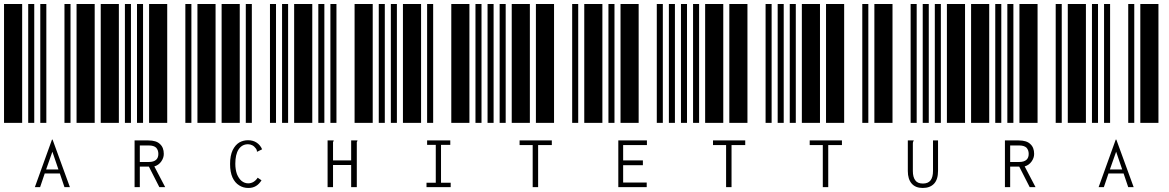

<svg xmlns="http://www.w3.org/2000/svg" viewBox="-20 -610 5800 953"><path d="M0 0V-590H90V0ZM120 0V-590H150V0ZM180 0V-590H210V0ZM300 0V-590H330V0ZM360 0V-590H450V0ZM277 251H202L179 319H153L238 83H241L327 319H300ZM270 231 240 143 209 231Z M480 0V-590H570V0ZM600 0V-590H630V0ZM660 0V-590H690V0ZM720 0V-590H810V0ZM900 0V-590H930V0ZM648 87H716Q756 87 774 105Q793 122 793 154Q793 174 780 192Q767 210 746 216L800 319H771L719 217H674V319H648ZM719 194Q743 194 755 183Q766 173 766 154Q766 135 755 123Q743 112 719 112H674V194Z M960 0V-590H1050V0ZM1080 0V-590H1170V0ZM1200 0V-590H1230V0ZM1320 0V-590H1350V0ZM1380 0V-590H1410V0ZM1213 323Q1187 323 1167 310Q1146 297 1134 271Q1122 244 1122 204Q1122 162 1135 135Q1148 109 1168 97Q1188 86 1211 86Q1236 86 1254 98Q1272 110 1281 131L1259 142L1256 143L1255 141V138Q1255 134 1250 127Q1242 116 1232 111Q1222 106 1211 106Q1181 106 1164 132Q1148 157 1148 203Q1148 231 1156 254Q1165 276 1179 288Q1194 300 1212 300Q1226 300 1238 293Q1251 285 1259 272L1278 285Q1266 304 1251 313Q1235 323 1213 323Z M1440 0V-590H1530V0ZM1560 0V-590H1590V0ZM1620 0V-590H1650V0ZM1740 0V-590H1830V0ZM1860 0V-590H1890V0ZM1606 87H1636V90Q1634 92 1633 95Q1633 97 1633 104V186H1723V87H1754V90Q1752 92 1751 95Q1751 97 1751 104V319H1723V209H1633V319H1606Z M1920 0V-590H1950V0ZM1980 0V-590H2070V0ZM2100 0V-590H2130V0ZM2220 0V-590H2310V0ZM2340 0V-590H2370V0ZM2097 297H2143V109H2100V87H2215V109H2169V297H2217V319H2097Z M2400 0V-590H2430V0ZM2460 0V-590H2490V0ZM2520 0V-590H2610V0ZM2640 0V-590H2730V0ZM2820 0V-590H2850V0ZM2624 110H2559V87H2719V110H2651V319H2624Z M2880 0V-590H2970V0ZM3000 0V-590H3030V0ZM3060 0V-590H3150V0ZM3240 0V-590H3270V0ZM3300 0V-590H3330V0ZM3049 87H3191V110H3073V186H3171V210H3073V296H3190V319H3049Z M3360 0V-590H3390V0ZM3420 0V-590H3450V0ZM3480 0V-590H3570V0ZM3600 0V-590H3690V0ZM3780 0V-590H3810V0ZM3584 110H3519V87H3679V110H3611V319H3584Z M3840 0V-590H3870V0ZM3900 0V-590H3930V0ZM3960 0V-590H4050V0ZM4080 0V-590H4170V0ZM4260 0V-590H4290V0ZM4064 110H3999V87H4159V110H4091V319H4064Z M4320 0V-590H4410V0ZM4500 0V-590H4530V0ZM4560 0V-590H4590V0ZM4620 0V-590H4650V0ZM4680 0V-590H4770V0ZM4560 323Q4524 323 4505 301Q4486 279 4486 239V87H4515V90Q4512 92 4512 95Q4511 97 4511 104V239Q4511 269 4523 285Q4534 301 4561 301Q4587 301 4599 285Q4611 269 4611 238V87H4636V238Q4636 281 4616 302Q4596 323 4560 323Z M4800 0V-590H4890V0ZM4920 0V-590H4950V0ZM4980 0V-590H5010V0ZM5040 0V-590H5130V0ZM5220 0V-590H5250V0ZM4968 87H5036Q5076 87 5094 105Q5113 122 5113 154Q5113 174 5100 192Q5087 210 5066 216L5120 319H5091L5039 217H4994V319H4968ZM5039 194Q5063 194 5075 183Q5086 173 5086 154Q5086 135 5075 123Q5063 112 5039 112H4994V194Z M5280 0V-590H5370V0ZM5400 0V-590H5430V0ZM5460 0V-590H5490V0ZM5580 0V-590H5610V0ZM5640 0V-590H5730V0ZM5557 251H5482L5459 319H5433L5518 83H5521L5607 319H5580ZM5550 231 5520 143 5489 231Z"/></svg>

Font: Libre Barcode 39 Text
Style: Regular
Weight: 400
Version: Version 1.005; ttfautohint (v1.8.3)